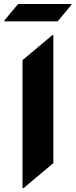

<svg xmlns="http://www.w3.org/2000/svg" viewBox="-20 -935 384 974"><path d="M94.2 19.5V-629.9L245.6 -756.8H250.5V-107.4L99.1 19.5ZM71.8 -914.6H341.8V-909.7L272.5 -826.7H2.4V-831.5Z"/></svg>

Font: Gothica
Style: Bold
Weight: 700
Designer: Wojciech Kalinowski "wmk69" (wmk69@o2.pl)
Foundry: Wojciech Kalinowski "wmk69" (wmk69@o2.pl)
Version: Version 2.1.0; 2021-05-14